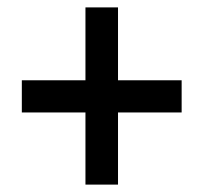

<svg xmlns="http://www.w3.org/2000/svg" viewBox="-20 -613 551 519"><path d="M299 -396V-593H211V-396H39V-309H211V-114H299V-309H471V-396Z"/></svg>

Font: Noto Sans UI SemiCondensed Medium
Style: Regular
Weight: 500
Width: 4
Designer: Monotype Design Team
Foundry: Monotype Imaging Inc.
Version: Version 1.901